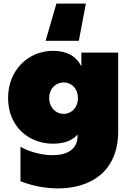

<svg xmlns="http://www.w3.org/2000/svg" viewBox="-20 -840 728 1069"><path d="M94 -23V169C160 195 233 209 303 209C478 209 638 121 638 -109V-547H433V-471C403 -529 351 -557 274 -557C144 -557 25 -456 25 -294C25 -132 144 -40 274 -40C335 -40 381 -56 412 -91V-84C412 -4 347 24 273 24C208 24 135 2 94 -23ZM335 -206C290 -206 254 -241 254 -294C254 -347 290 -381 335 -381C379 -381 414 -346 414 -294C414 -242 379 -206 335 -206ZM458 -820H294L234 -613H419Z"/></svg>

Font: Chess Sans Black
Style: Regular
Weight: 900
Designer: Wolf Bōese
Foundry: Wolf Bōese
Version: Version 7.223;Glyphs 3.3 (3306)